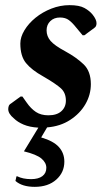

<svg xmlns="http://www.w3.org/2000/svg" viewBox="-20 -486 421 746"><path d="M115 240Q66 240 40 217L44 199H47Q69 210 101 210Q129 210 144.5 198.5Q160 187 160 166Q160 146 141 130Q122 114 73 102L129 10Q95 8 71.5 -2Q48 -12 34 -26Q12 -44 12 -62Q12 -68 14 -74Q16 -80 23 -84L60 -111H67L84 -87Q100 -64 119.5 -51Q139 -38 168 -38Q201 -38 218.5 -54Q236 -70 236 -95Q236 -125 217 -142.5Q198 -160 148 -189Q103 -214 81 -241Q59 -268 59 -317Q59 -342 75 -368.5Q91 -395 118 -417Q145 -439 179.5 -452.5Q214 -466 250 -466Q288 -466 308 -455Q328 -444 340 -429Q355 -410 355 -396Q355 -383 347 -378L308 -349H301L276 -379Q261 -398 247.5 -408Q234 -418 213 -418Q190 -418 175.5 -404Q161 -390 161 -368Q161 -345 176.5 -327Q192 -309 233 -287Q277 -263 305 -236Q333 -209 333 -159Q333 -118 312 -81.5Q291 -45 252.5 -20Q214 5 163 9L140 48Q188 62 209 85.5Q230 109 230 142Q230 184 198.5 212Q167 240 115 240Z"/></svg>

Font: Spectral
Style: Bold Italic
Weight: 700
Italic angle: -10°
Designer: Jean-Baptiste Levee
Foundry: Production Type
Version: Version 2.001